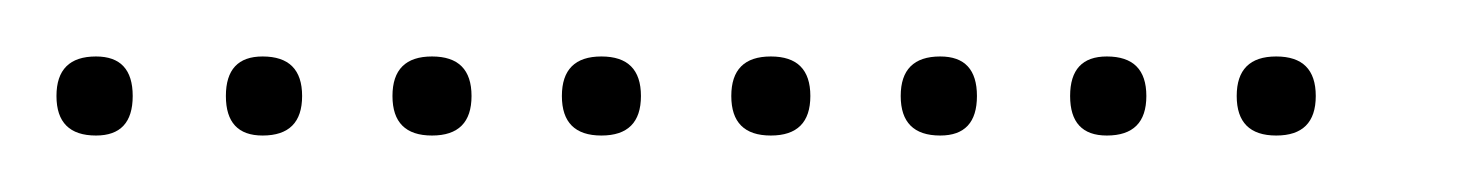

<svg xmlns="http://www.w3.org/2000/svg" viewBox="-20 -298 518 68"><path d="M14 -250Q0 -250 0 -264Q0 -278 14 -278Q27 -278 27 -264Q27 -250 14 -250ZM73 -250Q60 -250 60 -264Q60 -278 73 -278Q87 -278 87 -264Q87 -250 73 -250ZM133 -250Q119 -250 119 -264Q119 -278 133 -278Q147 -278 147 -264Q147 -250 133 -250ZM193 -250Q179 -250 179 -264Q179 -278 193 -278Q207 -278 207 -264Q207 -250 193 -250ZM253 -250Q239 -250 239 -264Q239 -278 253 -278Q267 -278 267 -264Q267 -250 253 -250ZM313 -250Q299 -250 299 -264Q299 -278 313 -278Q326 -278 326 -264Q326 -250 313 -250ZM372 -250Q359 -250 359 -264Q359 -278 372 -278Q386 -278 386 -264Q386 -250 372 -250ZM432 -250Q418 -250 418 -264Q418 -278 432 -278Q446 -278 446 -264Q446 -250 432 -250Z"/></svg>

Font: FRB American Cursive Just Xheight
Style: Italic
Weight: 400
Italic angle: -25°
Version: Version 2.0;Modular Font Editor K font №1